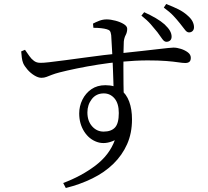

<svg xmlns="http://www.w3.org/2000/svg" viewBox="-20 -859 1040 960"><path d="M812 -650Q801 -650 791 -664.5Q781 -679 767 -698Q751 -718 733.5 -738Q716 -758 687 -781L701 -798Q734 -783 759.5 -768Q785 -753 803 -737Q822 -719 830 -704.5Q838 -690 838 -676Q838 -663 830.5 -656.5Q823 -650 812 -650ZM296 56Q387 22 457 -31Q527 -84 554 -158Q506 -135 465.5 -149Q425 -163 400.5 -202Q376 -241 376 -292Q376 -328 392 -360.5Q408 -393 437 -413Q466 -433 507 -433Q554 -433 583 -411Q612 -389 626 -351Q640 -313 640 -262Q640 -193 615.5 -138Q591 -83 547 -40Q503 3 442 33Q381 63 309 81ZM498 -201Q536 -201 555 -221.5Q574 -242 574 -294Q574 -342 552.5 -367Q531 -392 499 -392Q461 -392 439 -363.5Q417 -335 417 -297Q417 -254 440.5 -227.5Q464 -201 498 -201ZM187 -470Q171 -470 151.5 -482Q132 -494 117 -511.5Q102 -529 96 -543Q91 -555 89 -571.5Q87 -588 86 -602L105 -610Q117 -593 127 -578.5Q137 -564 150 -554.5Q163 -545 180 -545Q193 -544 226.5 -548Q260 -552 306.5 -558Q353 -564 403 -571Q453 -578 499 -583.5Q545 -589 577 -592Q645 -599 692.5 -604.5Q740 -610 771.5 -613.5Q803 -617 821 -619Q839 -621 847 -621Q865 -621 885 -614.5Q905 -608 919.5 -597Q934 -586 934 -570Q934 -556 927 -550Q920 -544 906 -544Q894 -544 871 -547.5Q848 -551 811 -554Q774 -557 717.5 -557Q661 -557 582 -550Q528 -545 471 -536Q414 -527 363.5 -516.5Q313 -506 278 -497Q255 -491 239.5 -485Q224 -479 212.5 -474.5Q201 -470 187 -470ZM548 -407Q548 -423 547 -448.5Q546 -474 545 -505Q544 -536 542.5 -568.5Q541 -601 539 -630.5Q537 -660 536 -683Q534 -698 529.5 -704Q525 -710 513 -713Q503 -716 486 -718Q469 -720 447 -720L445 -741Q458 -748 476 -755Q494 -762 513 -762Q533 -762 557.5 -755.5Q582 -749 599 -738.5Q616 -728 616 -715Q616 -698 608.5 -684Q601 -670 599 -651Q598 -633 597.5 -599.5Q597 -566 597 -524Q597 -482 597.5 -438.5Q598 -395 599 -358ZM925 -697Q914 -697 904 -711Q894 -725 879 -743Q863 -763 846 -781Q829 -799 799 -821L811 -839Q847 -825 872 -812.5Q897 -800 916 -783Q935 -767 942.5 -752Q950 -737 950 -723Q950 -711 943 -704Q936 -697 925 -697Z"/></svg>

Font: Noto Serif JP ExtraLight
Style: Regular
Weight: 400
Version: Version 2.003-H1;hotconv 1.1.1;makeotfexe 2.6.0